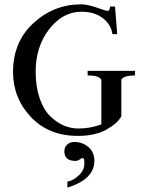

<svg xmlns="http://www.w3.org/2000/svg" viewBox="-20 -615 657 883"><path d="M327 125Q276 125 276 81Q276 63 286.5 52.5Q297 42 306 40Q315 38 322 38Q360 38 387 61.5Q414 85 414 125Q414 209 290 248V220Q315 217 341.5 192.5Q368 168 368 137Q368 119 366 115.5Q364 112 358 112Q355 112 346.5 118.5Q338 125 327 125ZM354 -561Q268 -561 206 -480.5Q144 -400 144 -286Q144 -217 162 -164Q180 -111 210 -81.5Q240 -52 273 -38Q306 -24 340 -24Q396 -24 446 -43V-248Q437 -268 383 -268V-289H601V-268Q547 -268 538 -248V-80Q521 -48 469.5 -19Q418 10 338 10Q204 10 122 -77Q40 -164 40 -284Q40 -423 134 -509Q228 -595 353 -595Q382 -595 425 -580Q468 -565 474 -565Q486 -565 486 -585H509L519 -458H497Q491 -502 453 -531.5Q415 -561 354 -561Z"/></svg>

Font: Judson
Style: Regular
Weight: 400
Version: Version 20110429